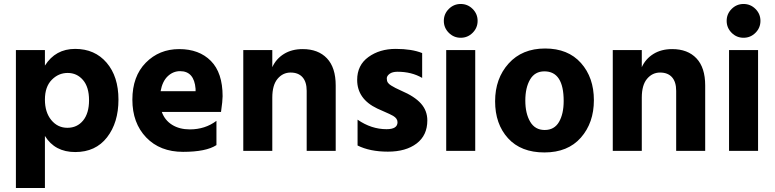

<svg xmlns="http://www.w3.org/2000/svg" viewBox="-20 -759 3899 966"><path d="M320.5 -392Q274 -392 240 -357Q206 -322 206 -258Q206 -194 238 -155Q270 -116 319 -116Q368 -116 398 -152.5Q428 -189 428 -255Q428 -321 397.5 -356.5Q367 -392 320.5 -392ZM206 187H60V-507H206V-429Q259 -513 358 -513Q457 -513 516.5 -443.5Q576 -374 576 -258Q576 -142 518.5 -68Q461 6 358.5 6Q256 6 206 -75Z M886 -401Q851 -401 824 -375.5Q797 -350 788 -300H964V-312Q957 -401 886 -401ZM1069 -29Q1017 5 901 5Q785 5 715.5 -67.5Q646 -140 646 -257.5Q646 -375 713.5 -443.5Q781 -512 881.5 -512Q982 -512 1041 -452.5Q1100 -393 1100 -275Q1100 -252 1092 -196H794Q809 -154 846 -131Q883 -108 935 -108Q1012 -108 1069 -151Z M1669 0H1523V-302Q1523 -347 1502 -370.5Q1481 -394 1442 -394Q1403 -394 1376.5 -362.5Q1350 -331 1350 -268V0H1204V-507H1350V-421Q1369 -463 1408.5 -487.5Q1448 -512 1503 -512Q1581 -512 1625 -465.5Q1669 -419 1669 -329Z M2130 -153Q2130 -78 2076 -37Q2022 4 1931.5 4Q1841 4 1779 -27V-157Q1848 -109 1925 -109Q1980 -109 1980 -144Q1980 -163 1958 -176Q1942 -185 1915 -196.5Q1888 -208 1878 -213Q1777 -261 1777 -357Q1777 -431 1833.5 -472Q1890 -513 1971 -513Q2052 -513 2104 -492V-367Q2051 -398 1980 -398Q1954 -398 1940 -387.5Q1926 -377 1926 -364.5Q1926 -352 1931 -344Q1936 -336 1947.5 -329Q1959 -322 1969.5 -316.5Q1980 -311 1998 -303Q2066 -274 2098 -238Q2130 -202 2130 -153Z M2358 -714Q2383 -689 2383 -654Q2383 -619 2358 -594Q2333 -569 2298 -569Q2263 -569 2238 -594Q2213 -619 2213 -654Q2213 -689 2238 -714Q2263 -739 2298 -739Q2333 -739 2358 -714ZM2371 0H2225V-507H2371Z M2816 -251Q2816 -400 2719 -400Q2671 -400 2647 -359Q2623 -318 2623 -253Q2623 -188 2647.5 -146.5Q2672 -105 2720.5 -105Q2769 -105 2792.5 -145.5Q2816 -186 2816 -251ZM2722.5 -515Q2838 -515 2903 -442Q2968 -369 2968 -255Q2968 -141 2902.5 -66.5Q2837 8 2719 8Q2601 8 2536 -63.5Q2471 -135 2471 -249.5Q2471 -364 2539 -439.5Q2607 -515 2722.5 -515Z M3528 0H3382V-302Q3382 -347 3361 -370.5Q3340 -394 3301 -394Q3262 -394 3235.5 -362.5Q3209 -331 3209 -268V0H3063V-507H3209V-421Q3228 -463 3267.5 -487.5Q3307 -512 3362 -512Q3440 -512 3484 -465.5Q3528 -419 3528 -329Z M3781 -714Q3806 -689 3806 -654Q3806 -619 3781 -594Q3756 -569 3721 -569Q3686 -569 3661 -594Q3636 -619 3636 -654Q3636 -689 3661 -714Q3686 -739 3721 -739Q3756 -739 3781 -714ZM3794 0H3648V-507H3794Z"/></svg>

Font: Hind Mysuru
Style: Bold
Weight: 700
Designer: Manushi Parikh, Hitesh Malaviya
Foundry: Indian Type Foundry
Version: Version 0.703;PS 1.0;hotconv 1.0.86;makeotf.lib2.5.63406